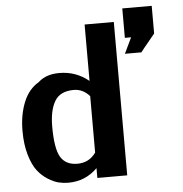

<svg xmlns="http://www.w3.org/2000/svg" viewBox="-53 -796 820 858"><g transform="rotate(-5 357.0 -367.5)"><path d="M35 -238Q35 -310 58 -367Q81 -424 129 -451H128Q163 -482 221 -482Q296 -482 353 -435V-688H484V0H350V-23V-44Q296 10 219 10Q198 10 176.5 5Q155 0 128.5 -16.5Q102 -33 82 -59Q62 -85 48.5 -131.5Q35 -178 35 -238ZM169 -246Q169 -147 192 -109Q215 -71 267 -71Q320 -71 350 -114V-170V-367Q320 -401 279 -401Q218 -401 193.5 -360Q169 -319 169 -246ZM521 -542 555 -613H527V-745H659V-621Q649 -608 628 -583Q607 -558 595 -542Z"/></g></svg>

Font: Coval
Style: ExtraBold
Weight: 800
Foundry: Context Ltd
Version: Version 001.000